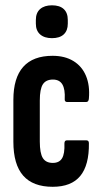

<svg xmlns="http://www.w3.org/2000/svg" viewBox="-20 -712 393 738"><path d="M182.6 6Q106.7 6 69 -37Q31.4 -80.1 31.4 -167.2V-328Q31.4 -412.6 69.2 -455Q107.1 -497.5 182.2 -497.5Q229.5 -497.5 262.3 -477.3Q295.2 -457.2 310.5 -420.4Q325.9 -383.5 321.7 -333.8Q320.9 -319.9 311.4 -319.9H237.5Q233.1 -319.9 230.6 -323.1Q228.2 -326.4 228.8 -330.8Q230.8 -369 219.7 -387.6Q208.6 -406.2 183.4 -406.2Q156.6 -406.2 144.8 -388Q133 -369.8 133 -326V-167.8Q133 -123.3 144.6 -104.6Q156.2 -85.8 183 -85.8Q207.8 -85.8 218.5 -103.5Q229.2 -121.1 227.6 -160.4Q227.6 -172.6 237.1 -172.6H311.8Q321.7 -172.6 321.7 -161.6Q322.9 -77.7 288.7 -35.9Q254.5 6 182.6 6ZM179.7 -565.3Q150.7 -565.3 134.2 -579.8Q117.8 -594.3 117.8 -621.1V-635.2Q117.8 -662.8 134.2 -677.2Q150.7 -691.6 179.7 -691.6Q209.5 -691.6 225 -677.2Q240.6 -662.8 240.6 -635.2V-621.1Q240.6 -594.3 225 -579.8Q209.5 -565.3 179.7 -565.3Z"/></svg>

Font: Sofia Sans Extra Condensed
Style: Regular
Weight: 400
Designer: Botio Nikoltchev, Ani Petrova
Foundry: lettersoup
Version: Version 4.101